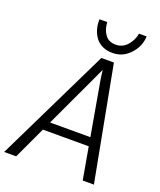

<svg xmlns="http://www.w3.org/2000/svg" viewBox="-196 -1073 985 1180"><g transform="rotate(20 297.0 -483.5)"><path d="M391.6 -799.3Q355 -799.3 326.4 -812.7Q297.9 -826.2 281 -848.9Q264.2 -871.6 255.6 -898.9Q247.1 -926.3 247.1 -956.5Q247.1 -963.9 247.6 -966.8H297.9Q297.9 -959.5 299.3 -952.1Q304.2 -911.1 326.7 -882.6Q349.1 -854 394 -854Q414.6 -854 432.6 -861.8Q450.7 -869.6 462.6 -881.8Q474.6 -894 484.1 -909.7Q493.7 -925.3 498.5 -939.2Q503.4 -953.1 505.9 -966.8H555.2Q555.7 -960 554.2 -951.2Q547.9 -893.1 502.4 -846.2Q457 -799.3 391.6 -799.3ZM-24.4 0 339.4 -747.1H421.4L562.5 0H489.3L452.1 -210.4H152.3L54.2 0ZM345.2 -623 178.7 -266.6H442.4L379.4 -625L372.1 -681.2Z"/></g></svg>

Font: HaufeMerriweatherSansLt
Style: Italic
Weight: 300
Designer: Eben Sorkin ( eben@eyebytes.com )
Foundry: Eben Sorkin
Version: Version 1.56